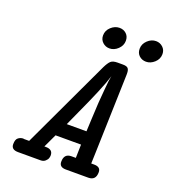

<svg xmlns="http://www.w3.org/2000/svg" viewBox="-143 -900 895 1006"><g transform="rotate(20 304.5 -397.0)"><path d="M35.2 -30.8Q35.2 -57.6 48.1 -66.9Q61 -76.2 75.2 -76.2L79.1 -75.2H107.9L340.8 -570.8Q354 -597.7 365.5 -608.4Q377 -619.1 402.8 -619.1H433.1Q455.1 -619.1 462.2 -610.1Q469.2 -601.1 469.2 -583V-574.2L456.1 -133.8Q454.1 -95.7 454.1 -75.2H470.2Q507.3 -75.2 506.8 -44.9Q506.8 0 464.8 0H339.8Q302.7 0 303.2 -30.8Q303.2 -74.7 342.8 -75.2H368.2L370.1 -149.9H228L192.9 -75.2H201.2Q240.2 -75.2 240.2 -42Q240.2 -35.2 237.5 -26.6Q234.9 -18.1 224.9 -9Q214.8 0 199.2 0H73.2Q35.2 0 35.2 -30.8ZM263.2 -225.1H373L376 -291L380.9 -386.2L387.2 -462.9L392.1 -513.2L397 -541Q384.8 -501 358.9 -439.5Q333 -377.9 301 -308.6Q269 -239.3 263.2 -225.1ZM282.7 -727.1Q282.7 -754.9 304.2 -774.4Q325.7 -793.9 351.1 -793.9Q374 -793.9 389.4 -779.5Q404.8 -765.1 404.8 -741.2Q404.8 -714.4 383.8 -694.3Q362.8 -674.3 336.9 -674.3Q314.9 -674.3 298.8 -689.2Q282.7 -704.1 282.7 -727.1ZM486.8 -727.1Q486.8 -753.9 507.8 -773.9Q528.8 -793.9 554.7 -793.9Q576.7 -793.9 592.8 -779.1Q608.9 -764.2 608.9 -741.2Q608.9 -713.4 587.4 -693.8Q565.9 -674.3 541 -674.3Q518.1 -674.3 502.4 -688.7Q486.8 -703.1 486.8 -727.1Z"/></g></svg>

Font: CMU Typewriter Text
Style: BoldItalic
Weight: 700
Italic angle: -14.04°
Version: Version 0.7.0